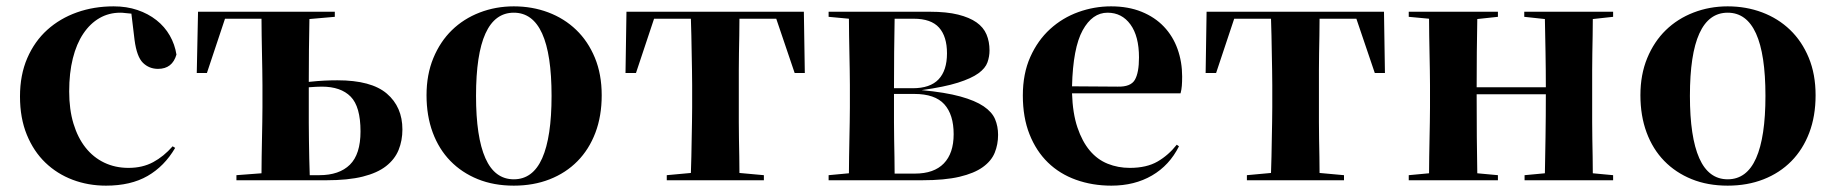

<svg xmlns="http://www.w3.org/2000/svg" viewBox="-20 -576 5783 605"><path d="M478 -359Q450 -359 430.5 -378Q411 -397 404 -450L394 -533Q381 -534 373.5 -535Q366 -536 359 -536Q323 -536 293.5 -519Q264 -502 242.5 -470Q221 -438 209.5 -392Q198 -346 198 -288Q198 -231 211.5 -186.5Q225 -142 249.5 -111Q274 -80 308.5 -63.5Q343 -47 385 -47Q429 -47 462.5 -65Q496 -83 524 -115L532 -110Q498 -52 445 -21.5Q392 9 314 9Q258 9 209 -9.5Q160 -28 123 -63.5Q86 -99 64.5 -151.5Q43 -204 43 -272Q43 -340 66 -393Q89 -446 129 -482Q169 -518 222.5 -537Q276 -556 338 -556Q379 -556 413 -544.5Q447 -533 473 -512.5Q499 -492 515 -464Q531 -436 536 -404Q523 -359 478 -359Z M1035 -523 955 -516Q954 -471 953.5 -418.5Q953 -366 953 -318Q981 -321 1002.5 -322Q1024 -323 1043 -323Q1150 -323 1199 -281Q1248 -239 1248 -168Q1248 -133 1236 -103.5Q1224 -74 1196.5 -52.5Q1169 -31 1123 -19.5Q1077 -8 1008 -8H725V-24L804 -30Q804 -55 804.5 -82.5Q805 -110 805.5 -137.5Q806 -165 806.5 -191Q807 -217 807 -238V-308Q807 -329 806.5 -355Q806 -381 805.5 -408.5Q805 -436 804.5 -464Q804 -492 804 -517H689L632 -346H600L604 -539H1035ZM953 -238Q953 -216 953 -189Q953 -162 953.5 -133.5Q954 -105 954.5 -76.5Q955 -48 956 -24H986Q1049 -24 1082.5 -57Q1116 -90 1116 -162Q1116 -240 1085 -271.5Q1054 -303 994 -303Q985 -303 976 -302.5Q967 -302 953 -301V-238Z M1480 -274Q1480 -144 1509.5 -77.5Q1539 -11 1599 -11Q1659 -11 1688.5 -77.5Q1718 -144 1718 -274Q1718 -536 1599 -536Q1480 -536 1480 -274ZM1876 -276Q1876 -210 1856 -157.5Q1836 -105 1799.5 -68Q1763 -31 1712 -11Q1661 9 1599 9Q1536 9 1485.5 -11.5Q1435 -32 1399 -69Q1363 -106 1343.5 -158.5Q1324 -211 1324 -276Q1324 -341 1345.5 -393Q1367 -445 1404 -481Q1441 -517 1491.5 -536.5Q1542 -556 1599 -556Q1657 -556 1707.5 -537Q1758 -518 1795.5 -482Q1833 -446 1854.5 -394Q1876 -342 1876 -276Z M2426 -517H2310Q2310 -492 2309.5 -464Q2309 -436 2308.5 -408.5Q2308 -381 2308 -355Q2308 -329 2308 -308V-238Q2308 -217 2308 -191Q2308 -165 2308.5 -137.5Q2309 -110 2309.5 -82.5Q2310 -55 2310 -31L2387 -24V-8H2081V-24L2157 -31Q2158 -55 2158.5 -82.5Q2159 -110 2159.5 -137.5Q2160 -165 2160.5 -191Q2161 -217 2161 -238V-308Q2161 -329 2160.5 -355Q2160 -381 2159.5 -408.5Q2159 -436 2158.5 -464Q2158 -492 2157 -517H2041L1984 -346H1951L1954 -539H2513L2516 -346H2484Z M2591 -539H2910Q2963 -539 2999 -530Q3035 -521 3057 -505.5Q3079 -490 3088.5 -467.5Q3098 -445 3098 -417Q3098 -398 3091.5 -379.5Q3085 -361 3063 -345Q3041 -329 2998.5 -315.5Q2956 -302 2884 -292Q2959 -285 3006 -272Q3053 -259 3079.5 -241Q3106 -223 3115.5 -200.5Q3125 -178 3125 -151Q3125 -121 3114.5 -95Q3104 -69 3077 -49.5Q3050 -30 3003.5 -19Q2957 -8 2885 -8H2591V-24L2655 -30Q2655 -54 2655.5 -82Q2656 -110 2656.5 -137.5Q2657 -165 2657.5 -191Q2658 -217 2658 -238V-308Q2658 -329 2657.5 -355Q2657 -381 2656.5 -408.5Q2656 -436 2655.5 -464Q2655 -492 2655 -517L2591 -523ZM2964 -408Q2964 -461 2939 -489Q2914 -517 2859 -517H2799Q2798 -469 2797.5 -411.5Q2797 -354 2797 -298H2856Q2911 -298 2937.5 -326Q2964 -354 2964 -408ZM2797 -238Q2797 -217 2797 -190.5Q2797 -164 2797.5 -136.5Q2798 -109 2798.5 -81Q2799 -53 2799 -29H2863Q2923 -29 2954 -61Q2985 -93 2985 -153Q2985 -215 2955.5 -247.5Q2926 -280 2861 -280H2797V-238Z M3540 -47Q3593 -47 3627.5 -67Q3662 -87 3688 -120L3695 -115Q3665 -55 3610 -23Q3555 9 3482 9Q3422 9 3370.5 -9.5Q3319 -28 3282 -64Q3245 -100 3224 -153Q3203 -206 3203 -275Q3203 -344 3226.5 -396.5Q3250 -449 3289 -484.5Q3328 -520 3378 -538Q3428 -556 3481 -556Q3535 -556 3577 -539Q3619 -522 3647.5 -492Q3676 -462 3690.5 -421.5Q3705 -381 3705 -335Q3705 -318 3704 -305.5Q3703 -293 3700 -282H3358Q3360 -219 3375 -174.5Q3390 -130 3414 -101.5Q3438 -73 3470.5 -60Q3503 -47 3540 -47ZM3470 -536Q3422 -536 3391.5 -480.5Q3361 -425 3358 -304L3502 -303Q3543 -302 3556 -324.5Q3569 -347 3569 -395Q3569 -462 3542 -499Q3515 -536 3470 -536Z M4254 -517H4138Q4138 -492 4137.5 -464Q4137 -436 4136.5 -408.5Q4136 -381 4136 -355Q4136 -329 4136 -308V-238Q4136 -217 4136 -191Q4136 -165 4136.5 -137.5Q4137 -110 4137.5 -82.5Q4138 -55 4138 -31L4215 -24V-8H3909V-24L3985 -31Q3986 -55 3986.5 -82.5Q3987 -110 3987.5 -137.5Q3988 -165 3988.5 -191Q3989 -217 3989 -238V-308Q3989 -329 3988.5 -355Q3988 -381 3987.5 -408.5Q3987 -436 3986.5 -464Q3986 -492 3985 -517H3869L3812 -346H3779L3782 -539H4341L4344 -346H4312Z M5063 -523 4999 -516Q4999 -492 4998.5 -464Q4998 -436 4997.5 -408.5Q4997 -381 4997 -355Q4997 -329 4997 -308V-238Q4997 -217 4997 -191Q4997 -165 4997.5 -137.5Q4998 -110 4998.5 -82Q4999 -54 4999 -30L5063 -24V-8H4784V-24L4848 -30Q4849 -79 4850 -144Q4851 -209 4851 -279H4633Q4633 -209 4633.5 -144Q4634 -79 4635 -30L4700 -24V-8H4419V-24L4483 -30Q4483 -54 4483.5 -82Q4484 -110 4484.5 -137.5Q4485 -165 4485.5 -191Q4486 -217 4486 -238V-308Q4486 -329 4485.5 -355Q4485 -381 4484.5 -408.5Q4484 -436 4483.5 -464Q4483 -492 4483 -517L4419 -523V-539H4700V-523L4635 -516Q4634 -469 4633.5 -411.5Q4633 -354 4633 -301H4851Q4851 -354 4850 -411.5Q4849 -469 4848 -516L4783 -523V-539H5063Z M5305 -274Q5305 -144 5334.5 -77.5Q5364 -11 5424 -11Q5484 -11 5513.5 -77.5Q5543 -144 5543 -274Q5543 -536 5424 -536Q5305 -536 5305 -274ZM5701 -276Q5701 -210 5681 -157.5Q5661 -105 5624.5 -68Q5588 -31 5537 -11Q5486 9 5424 9Q5361 9 5310.5 -11.5Q5260 -32 5224 -69Q5188 -106 5168.5 -158.5Q5149 -211 5149 -276Q5149 -341 5170.5 -393Q5192 -445 5229 -481Q5266 -517 5316.5 -536.5Q5367 -556 5424 -556Q5482 -556 5532.5 -537Q5583 -518 5620.5 -482Q5658 -446 5679.5 -394Q5701 -342 5701 -276Z"/></svg>

Font: XinYuGongZhangJiaSongA
Style: Regular
Weight: 900
Designer: XinYuGong
Foundry: Adobe Systems Incorporated
Version: Version 1.00